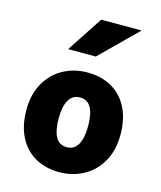

<svg xmlns="http://www.w3.org/2000/svg" viewBox="-117 -866 808 963"><g transform="rotate(15 286.5 -384.5)"><path d="M291.5 -507.8Q362.3 -507.8 416.5 -477.5Q470.7 -447.3 500.7 -388.7Q530.8 -330.1 530.8 -248Q530.8 -167 497.1 -107.9Q463.4 -48.8 406.5 -18.3Q349.6 12.2 281.7 12.2Q210.9 12.2 157 -18.1Q103 -48.3 72.8 -107.2Q42.5 -166 42.5 -248Q42.5 -329.1 76.2 -387.9Q109.9 -446.8 166.5 -477.3Q223.1 -507.8 291.5 -507.8ZM286.6 -118.7Q324.7 -118.7 343.8 -152.6Q362.8 -186.5 362.8 -248Q362.8 -310.5 344.7 -343.8Q326.7 -377 286.6 -377Q248 -377 229 -343.3Q210 -309.6 210 -248Q210 -185.5 228.3 -152.1Q246.6 -118.7 286.6 -118.7ZM498 -781.2 309.6 -595.7H166L288.1 -781.2Z"/></g></svg>

Font: Lesson One Extra
Style: Regular
Weight: 800
Designer: But Ko, Victor Gaultney, Annie Olsen, Julie Remington, Don Collingsworth, Eric Hays, Becca Hirsbrunner
Version: Version 1.100